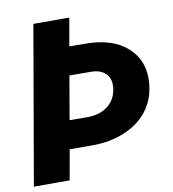

<svg xmlns="http://www.w3.org/2000/svg" viewBox="-80 -781 765 851"><g transform="rotate(-10 302.0 -355.5)"><path d="M288.6 -710.9 266.6 -585 340.3 -584.5Q461.4 -584 528.1 -523.7Q594.7 -463.4 586.9 -364.3Q581.5 -293.9 542.7 -242.4Q503.9 -190.9 437.7 -163.1Q371.6 -135.3 291 -135.3L189 -135.7L165 0H3.9L127 -710.9ZM244.6 -458 210.9 -262.7 295.9 -262.2Q348.6 -263.2 383.3 -290.3Q418 -317.4 425.3 -363.3Q432.1 -406.2 410.9 -430.9Q389.6 -455.6 346.7 -457.5Z"/></g></svg>

Font: TypoPRO Roboto
Style: Italic
Weight: 900
Italic angle: -12°
Designer: Google
Version: Version 2.136; 2016